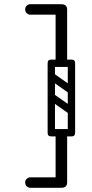

<svg xmlns="http://www.w3.org/2000/svg" viewBox="-20 -730 440 915"><path d="M295 140Q295 165 271 165H124Q116 165 108 158.5Q100 152 100 139Q100 128 108 121.5Q116 115 124 115H271Q295 115 295 140ZM295 -685Q295 -660 271 -660H124Q116 -660 108 -666.5Q100 -673 100 -686Q100 -697 108 -703.5Q116 -710 124 -710H271Q295 -710 295 -685ZM272 -414Q245 -414 245 -440V-684Q245 -710 272 -710Q300 -710 300 -684V-440Q300 -414 272 -414ZM207 -429Q207 -446 224 -446H321Q338 -446 338 -429Q338 -411 322 -411H224Q217 -411 212 -415.5Q207 -420 207 -429ZM207 -98Q207 -115 224 -115H321Q338 -115 338 -98Q338 -80 322 -80H224Q217 -80 212 -84.5Q207 -89 207 -98ZM272 165Q245 165 245 139V-86Q245 -112 272 -112Q300 -112 300 -86V139Q300 165 272 165ZM213 -278Q223 -291 236 -282L330 -216Q344 -207 333 -191Q323 -178 310 -187L216 -253Q211 -257 209.5 -264Q208 -271 213 -278ZM213 -376Q223 -389 236 -380L330 -314Q344 -305 333 -289Q323 -276 310 -285L216 -351Q211 -355 209.5 -362Q208 -369 213 -376ZM320 -80Q303 -80 303 -97V-429Q303 -446 320 -446Q338 -446 338 -430V-98Q338 -80 320 -80ZM224 -80Q207 -80 207 -97V-429Q207 -446 224 -446Q242 -446 242 -430V-98Q242 -80 224 -80Z"/></svg>

Font: Agu Display
Style: Regular
Weight: 400
Designer: Oluwaseun Badejo
Version: Version 1.103